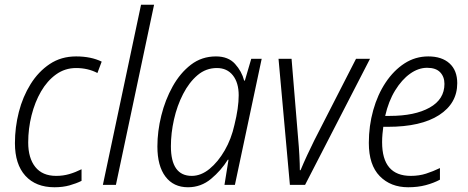

<svg xmlns="http://www.w3.org/2000/svg" viewBox="-20 -780 1975 810"><path d="M210 10Q131 10 87 -38.5Q43 -87 43 -176Q43 -243 59.5 -307.5Q76 -372 109 -425Q142 -478 190 -510Q238 -542 301 -542Q364 -542 409 -520L391 -472Q351 -493 301 -493Q254 -493 216.5 -466Q179 -439 153 -394Q127 -349 113 -293Q99 -237 99 -179Q99 -113 129 -75.5Q159 -38 217 -38Q246 -38 272 -45.5Q298 -53 324 -66V-17Q302 -6 273.5 2Q245 10 210 10Z M414 0 575 -760H630L469 0Z M773 10Q712 10 678 -35Q644 -80 644 -162Q644 -226 660.5 -292.5Q677 -359 708.5 -415.5Q740 -472 785.5 -507Q831 -542 891 -542Q943 -542 971.5 -510.5Q1000 -479 1010 -440H1013L1040 -532H1084L971 0H927L944 -106H941Q913 -61 870.5 -25.5Q828 10 773 10ZM789 -38Q828 -38 864 -67.5Q900 -97 928 -145.5Q956 -194 969 -253Q978 -289 982.5 -320.5Q987 -352 987 -378Q987 -431 962.5 -462Q938 -493 895 -493Q849 -493 813.5 -463Q778 -433 752.5 -383.5Q727 -334 714 -276Q701 -218 701 -163Q701 -38 789 -38Z M1203 0 1155 -532H1210L1238 -193Q1241 -161 1243 -123.5Q1245 -86 1245 -62H1248Q1260 -91 1275.5 -124.5Q1291 -158 1306 -188L1482 -532H1541L1267 0Z M1702 10Q1628 10 1582 -37Q1536 -84 1536 -177Q1536 -249 1554.5 -315Q1573 -381 1607 -432Q1641 -483 1686.5 -512.5Q1732 -542 1787 -542Q1844 -542 1876.5 -512.5Q1909 -483 1909 -429Q1909 -344 1832.5 -294.5Q1756 -245 1616 -245H1597Q1595 -231 1593.5 -214Q1592 -197 1592 -180Q1592 -38 1713 -38Q1748 -38 1777.5 -47.5Q1807 -57 1836 -71V-22Q1810 -8 1776.5 1Q1743 10 1702 10ZM1624 -291Q1730 -291 1792.5 -326Q1855 -361 1855 -426Q1855 -456 1837 -475Q1819 -494 1782 -494Q1745 -494 1710 -469Q1675 -444 1647 -398.5Q1619 -353 1605 -291Z"/></svg>

Font: Noto Sans SemiCondensed Light
Style: Italic
Weight: 300
Width: 4
Italic angle: -12°
Designer: Monotype Design Team
Foundry: Monotype Imaging Inc.
Version: Version 2.013; ttfautohint (v1.8.4.7-5d5b)